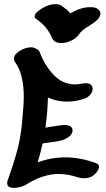

<svg xmlns="http://www.w3.org/2000/svg" viewBox="-20 -937 515 937"><path d="M463 -123Q463 -107 444 -88Q423 -67 390 -67Q374 -67 363 -71Q310 -88 267 -88Q192 -88 114 -40Q101 -31 82.5 -25.5Q64 -20 48 -20Q33 -20 24 -25.5Q15 -31 15 -43Q15 -50 17 -55Q46 -136 63.5 -201Q81 -266 87 -333Q96 -423 96 -465Q96 -576 53 -635Q48 -641 48 -651Q48 -671 76 -688.5Q104 -706 131 -706Q149 -706 157 -698Q170 -693 174 -682Q199 -616 243 -570.5Q287 -525 347 -525Q358 -525 380 -529Q394 -531 398 -531Q415 -531 423.5 -523.5Q432 -516 432 -503Q432 -489 420.5 -475Q409 -461 390 -455Q349 -441 308 -441Q259 -441 214 -461Q212 -405 209 -377L202 -314Q241 -321 280 -326L294 -327Q334 -327 334 -300Q334 -282 314 -268Q294 -254 273 -250Q242 -244 188 -237Q177 -188 164 -145Q230 -169 298 -169Q373 -169 448 -141Q463 -136 463 -123ZM149 -857Q149 -868 163.5 -880.5Q178 -893 190 -899Q222 -917 251 -917Q269 -917 280 -909Q304 -893 324 -872Q375 -903 424 -902Q445 -902 457.5 -893Q470 -884 470 -871Q470 -852 449 -835Q436 -824 415 -811Q397 -800 384.5 -790Q372 -780 362 -765Q351 -750 327 -738.5Q303 -727 279 -727Q244 -727 233 -753Q211 -808 156 -845Q149 -849 149 -857Z"/></svg>

Font: Sedgwick Ave Display
Style: Regular
Weight: 400
Designer: Kevin Burke, Pedro Vergani
Foundry: Google, Inc.
Version: Version 1.000